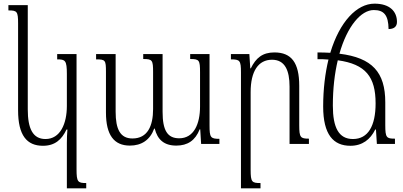

<svg xmlns="http://www.w3.org/2000/svg" viewBox="-20 -788 2207 1051"><path d="M346 243H452V214C406 214 399 208 399 139V-492H293V-463C337 -463 346 -458 346 -383V-208C346 -111 310 -27 229 -27C159 -27 132 -85 132 -189V-760H26V-731C73 -731 79 -726 79 -660V-184C79 -47 127 10 215 10C281 10 318 -24 344 -79H349C347 -56 346 -29 346 -6Z M1021 -492V-465C1071 -465 1075 -459 1075 -392V-205C1075 -109 1041 -31 961 -31C896 -31 870 -75 870 -176V-492H764V-465C814 -465 818 -459 818 -393V-191C818 -99 788 -30 705 -30C638 -30 613 -81 613 -176V-492H506V-463C557 -463 560 -459 560 -394V-172C560 -49 604 9 691 9C754 9 801 -21 824 -84H827C842 -24 878 9 945 9C1007 9 1049 -19 1073 -80H1076L1081 0H1181V-28C1132 -28 1127 -36 1127 -102V-492Z M1671 -29C1625 -29 1618 -35 1618 -102V-318C1618 -444 1576 -501 1482 -501C1417 -501 1381 -471 1353 -414H1350L1345 -492H1244V-463C1293 -463 1299 -457 1299 -392V243H1406V214C1359 214 1352 209 1352 142V-284C1352 -398 1394 -461 1469 -461C1540 -461 1565 -402 1565 -314V0H1671Z M1898 10C1963 10 2007 -24 2034 -79H2038L2043 0H2142V-29C2096 -29 2089 -34 2089 -103V-228C2089 -392 2018 -472 1838 -494C1881 -646 1957 -733 2026 -733C2081 -733 2106 -706 2107 -629C2135 -629 2153 -641 2153 -668C2153 -726 2113 -768 2030 -768C1933 -768 1839 -669 1788 -499C1766 -500 1743 -501 1718 -501V-464C1739 -464 1759 -464 1778 -462C1760 -388 1749 -301 1749 -205C1749 -51 1805 10 1898 10ZM1802 -210C1802 -304 1812 -387 1829 -458C1982 -437 2036 -367 2036 -222C2036 -99 1995 -27 1912 -27C1834 -27 1802 -90 1802 -210Z"/></svg>

Font: Noto Serif Armenian Condensed Light
Style: Regular
Weight: 300
Width: 3
Designer: Monotype Design Team
Foundry: Monotype Imaging Inc.
Version: Version 2.008